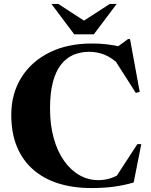

<svg xmlns="http://www.w3.org/2000/svg" viewBox="-20 -938 764 971"><path d="M476.5 -27Q507.5 -27 536 -35.5Q564.5 -44 592.5 -63L565 -40.5L674.5 -209H694.5L656 -15Q604 0 553.2 6.5Q502.5 13 442 13Q349.5 13 275 -10.5Q200.5 -34 147.2 -80.8Q94 -127.5 65.5 -196.5Q37 -265.5 37 -356.5Q37 -464 87.8 -545.5Q138.5 -627 230 -672.5Q321.5 -718 444 -718Q485.5 -718 520 -714Q554.5 -710 599 -700L556 -688L627.5 -740.5H637.5L686.5 -473.5L667 -468L547.5 -655L587 -608Q544 -647.5 507.5 -661.8Q471 -676 431.5 -676Q387.5 -676 351.2 -660.5Q315 -645 288.5 -611.2Q262 -577.5 247.5 -522.8Q233 -468 233 -389.5Q233 -305.5 251.8 -238.8Q270.5 -172 304 -124.8Q337.5 -77.5 381.8 -52.2Q426 -27 476.5 -27ZM428 -818.5H381.5L535 -918H570L454.5 -764.5H355.5L240 -918H275Z"/></svg>

Font: Newsreader 60pt
Style: Bold
Weight: 700
Designer: Hugues Gentile
Foundry: Production Type
Version: Version 1.003